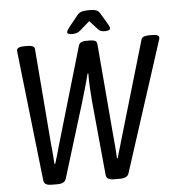

<svg xmlns="http://www.w3.org/2000/svg" viewBox="-58 -907 880 963"><g transform="rotate(-5 382.5 -426.0)"><path d="M161 2Q145 2 135 -3.5Q125 -9 123 -22L50 -669Q49 -673 49 -677.5Q49 -682 49 -685Q51 -702 87 -702H104Q118 -702 128 -698Q138 -694 139 -683L178 -197Q179 -192 180.5 -174.5Q182 -157 183.5 -136.5Q185 -116 186 -101H190Q198 -125 204.5 -149Q211 -173 218 -197L360 -681Q364 -694 375 -698Q386 -702 399 -702H419Q432 -702 442 -698Q452 -694 453 -681L491 -230Q494 -199 497 -162.5Q500 -126 501 -102H505Q511 -126 519.5 -153Q528 -180 532 -196L676 -686Q679 -695 690 -698.5Q701 -702 714 -702H730Q767 -702 765 -685Q765 -680 762 -672L552 -22Q548 -9 536.5 -3.5Q525 2 508 2H476Q440 2 437 -22L401 -399Q399 -426 396.5 -465.5Q394 -505 395 -538H391Q383 -505 371.5 -466Q360 -427 352 -399L236 -22Q232 -9 221 -3.5Q210 2 193 2ZM332 -742Q307 -742 307 -753Q307 -762 328 -787L366 -834Q374 -845 387.5 -849.5Q401 -854 426 -854Q452 -854 463 -849Q474 -844 480 -834L508 -787Q514 -777 518.5 -768.5Q523 -760 523 -755Q523 -742 496 -742Q485 -742 477 -744.5Q469 -747 461 -756L422 -799L373 -756Q364 -748 354 -745Q344 -742 332 -742Z"/></g></svg>

Font: Asap Condensed Condensed Regular
Style: Italic
Weight: 400
Width: 3
Italic angle: -6°
Designer: Pablo Cosgaya
Foundry: Omnibus-Type
Version: Version 3.001; ttfautohint (v1.8.4.7-5d5b)